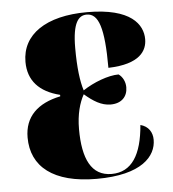

<svg xmlns="http://www.w3.org/2000/svg" viewBox="-45 -591 578 643"><g transform="rotate(-5 244.0 -269.5)"><path d="M255 10C407 10 456 -49 456 -104C456 -129 443 -150 416 -157C408 -58 374 -2 306 -2C238 -2 210 -61 210 -161C210 -211 221 -249 236 -276C265 -251 292 -234 323 -234C360 -234 380 -256 380 -287C380 -305 372 -322 358 -332C323 -332 273 -313 237 -289C227 -320 221 -366 221 -433C221 -519 242 -541 269 -541C309 -541 326 -491 326 -357C433 -360 457 -404 457 -442C457 -491 419 -549 271 -549C132 -549 51 -493 51 -401C51 -338 88 -298 157 -281V-276C80 -260 36 -218 36 -148C36 -50 109 10 255 10Z"/></g></svg>

Font: Noto Serif Display Condensed Black
Style: Regular
Weight: 900
Width: 3
Designer: Monotype Design Team
Foundry: Monotype Imaging Inc.
Version: Version 2.009